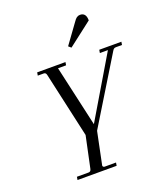

<svg xmlns="http://www.w3.org/2000/svg" viewBox="-152 -949 906 1052"><g transform="rotate(-20 301.0 -423.0)"><path d="M602 -630 599 -612H564Q556 -612 551.5 -608.5Q547 -605 543 -598L310 -217L298 -159Q271 -32 271 -28Q271 -23 274.5 -20.5Q278 -18 282 -18H348L345 0H117L120 -18H188Q201 -18 204 -33L243 -217L158 -598Q155 -612 143 -612H108L111 -630H276L273 -612H226L306 -257L517 -612H470L473 -630ZM439 -846Q474 -846 474 -801L334 -693L319 -706L401 -819Q411 -834 419.5 -840Q428 -846 439 -846Z"/></g></svg>

Font: Arapey
Style: Italic
Weight: 400
Italic angle: -12°
Designer: Eduardo Rodriguez Tunni
Foundry: Eduardo Rodriguez Tunni
Version: Version 3.000